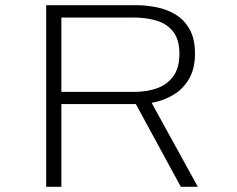

<svg xmlns="http://www.w3.org/2000/svg" viewBox="-20 -720 915 740"><path d="M158 0V-700H503.5Q546.5 -700 587.2 -691.2Q628 -682.5 660.5 -661.5Q693 -640.5 712.2 -604.5Q731.5 -568.5 731.5 -513.5Q731.5 -455 708.2 -415.5Q685 -376 647 -353.8Q609 -331.5 564.5 -323.5L742.5 0H677L503.5 -319H216.5V0ZM216.5 -366H499.5Q548 -366 587 -380.5Q626 -395 648.8 -427.2Q671.5 -459.5 671.5 -512.5Q671.5 -566.5 648.2 -597Q625 -627.5 584.8 -640Q544.5 -652.5 493.5 -652.5H216.5Z"/></svg>

Font: Trispace SemiExpanded ExtraLight
Style: Regular
Weight: 200
Width: 6
Designer: Tyler Finck
Foundry: Etcetera Type Company
Version: Version 1.210; ttfautohint (v1.8.3)